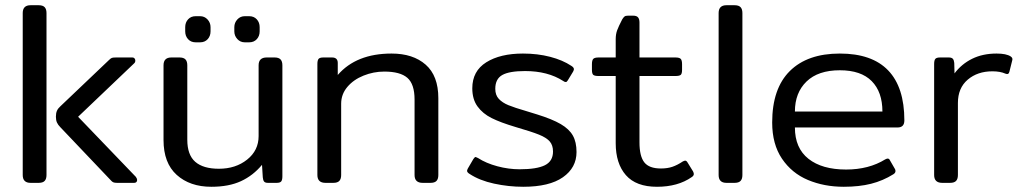

<svg xmlns="http://www.w3.org/2000/svg" viewBox="-20 -700 3923 735"><path d="M67 -30V-650Q67 -680 97 -680H128Q144 -680 151 -672.5Q158 -665 158 -650V-30Q158 -15 151 -7.5Q144 0 128 0H97Q67 0 67 -30ZM404 -10 211 -213Q202 -222 198 -231Q194 -240 194 -253Q194 -267 198 -276Q202 -285 211 -293L397 -470Q404 -477 408.5 -478.5Q413 -480 425 -480H487Q492 -480 495 -476.5Q498 -473 498 -468Q498 -461 493 -457L279 -253L500 -23Q505 -16 505 -11Q505 -6 502 -3Q499 0 494 0H428Q419 0 414 -2Q409 -4 404 -10Z M689 -580V-596Q689 -614 700 -626Q711 -638 729 -638H746Q763 -638 774.5 -625.5Q786 -613 786 -596V-580Q786 -562 775 -550Q764 -538 746 -538H729Q711 -538 700 -550Q689 -562 689 -580ZM877 -580V-596Q877 -613 888.5 -625.5Q900 -638 917 -638H934Q952 -638 963 -626Q974 -614 974 -596V-580Q974 -562 963 -550Q952 -538 934 -538H917Q900 -538 888.5 -550.5Q877 -563 877 -580ZM606 -164V-450Q606 -480 636 -480H667Q683 -480 690 -472.5Q697 -465 697 -450V-165Q697 -107 727.5 -80.5Q758 -54 818 -54Q882 -54 926 -89Q970 -124 970 -179V-450Q970 -480 1001 -480H1031Q1047 -480 1054 -472.5Q1061 -465 1061 -450V-25Q1061 -11 1056.5 -5.5Q1052 0 1039 0H1006Q995 0 991 -5Q987 -10 986 -21L983 -69Q949 -28 902.5 -6.5Q856 15 789 15Q707 15 656.5 -30.5Q606 -76 606 -164Z M1195 -30V-455Q1195 -469 1199.5 -474.5Q1204 -480 1218 -480H1251Q1273 -480 1273 -459V-413Q1344 -495 1479 -495Q1561 -495 1609.5 -452.5Q1658 -410 1658 -324V-30Q1658 -15 1651 -7.5Q1644 0 1628 0H1598Q1567 0 1567 -30V-319Q1567 -378 1539.5 -402Q1512 -426 1451 -426Q1410 -426 1371.5 -410.5Q1333 -395 1309.5 -367Q1286 -339 1286 -303V-30Q1286 -15 1279 -7.5Q1272 0 1256 0H1226Q1195 0 1195 -30Z M1778 -34Q1768 -40 1768 -46Q1768 -49 1771 -55L1792 -91Q1797 -99 1801 -99Q1802 -99 1810 -95Q1841 -75 1884 -63.5Q1927 -52 1969 -52Q2035 -52 2066 -67.5Q2097 -83 2097 -120Q2097 -144 2084.5 -158.5Q2072 -173 2043.5 -184.5Q2015 -196 1953 -214Q1896 -231 1862 -248Q1828 -265 1808 -292.5Q1788 -320 1788 -362Q1788 -428 1841.5 -461.5Q1895 -495 1982 -495Q2038 -495 2086 -482.5Q2134 -470 2167 -448Q2177 -442 2177 -435Q2177 -432 2174 -426L2154 -393Q2150 -386 2146 -386Q2141 -386 2136 -390Q2077 -428 1990 -428Q1930 -428 1903 -413Q1876 -398 1876 -360Q1876 -336 1889.5 -321.5Q1903 -307 1926 -297.5Q1949 -288 1997 -274L2036 -262Q2094 -244 2126.5 -225Q2159 -206 2173 -181Q2187 -156 2187 -118Q2187 -58 2135 -21.5Q2083 15 1983 15Q1927 15 1871.5 3Q1816 -9 1778 -34Z M2337 -152V-409H2272Q2256 -409 2251 -413.5Q2246 -418 2246 -433V-454Q2246 -469 2251 -474.5Q2256 -480 2272 -480H2337V-550Q2337 -569 2342.5 -584Q2348 -599 2362 -626Q2367 -634 2371 -637Q2375 -640 2384 -640H2404Q2417 -640 2422.5 -633.5Q2428 -627 2428 -614V-480H2565Q2581 -480 2586 -474.5Q2591 -469 2591 -454V-433Q2591 -418 2586 -413.5Q2581 -409 2565 -409H2428V-155Q2428 -102 2446.5 -78.5Q2465 -55 2510 -55Q2535 -55 2554 -61.5Q2573 -68 2594 -82Q2600 -85 2603 -85Q2608 -85 2612 -78L2633 -44Q2636 -38 2636 -34Q2636 -27 2628 -22Q2575 15 2495 15Q2415 15 2376 -29.5Q2337 -74 2337 -152Z M2731 -30V-650Q2731 -680 2761 -680H2792Q2808 -680 2815 -672.5Q2822 -665 2822 -650V-30Q2822 -15 2815 -7.5Q2808 0 2792 0H2761Q2731 0 2731 -30Z M2936 -231Q2936 -361 3003.5 -428Q3071 -495 3195 -495Q3318 -495 3380 -430.5Q3442 -366 3442 -239Q3442 -212 3416 -212H3023Q3023 -133 3075 -92Q3127 -51 3219 -51Q3306 -51 3369 -90Q3375 -93 3378 -93Q3384 -93 3387 -86L3406 -53Q3408 -50 3408 -45Q3408 -38 3400 -33Q3360 -8 3314.5 3.5Q3269 15 3210 15Q3135 15 3073 -11Q3011 -37 2973.5 -92.5Q2936 -148 2936 -231ZM3358 -273Q3358 -348 3317 -389.5Q3276 -431 3195 -431Q3112 -431 3067.5 -388Q3023 -345 3023 -273Z M3556 -30V-455Q3556 -469 3560.5 -474.5Q3565 -480 3579 -480H3612Q3623 -480 3627.5 -475Q3632 -470 3633 -459L3634 -419Q3661 -455 3701.5 -475Q3742 -495 3795 -495Q3832 -495 3849 -484Q3858 -478 3855 -469L3844 -425Q3841 -413 3829 -418Q3809 -427 3779 -427Q3722 -427 3684.5 -395Q3647 -363 3647 -306V-30Q3647 -15 3640 -7.5Q3633 0 3617 0H3587Q3556 0 3556 -30Z"/></svg>

Font: Mitr Light
Style: Regular
Weight: 300
Designer: Thanarat Vachiruckul
Foundry: Cadson Demak
Version: Version 1.002